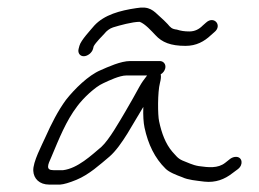

<svg xmlns="http://www.w3.org/2000/svg" viewBox="-20 -527 700 519"><path d="M231.5 -395 233.3 -402C238.2 -411.5 257.3 -430.9 262.2 -436C267.5 -443 276.6 -450.2 285.7 -453C303.2 -458.4 337.8 -468 357.6 -468C372.6 -462.5 389.6 -443 400.2 -432C417.9 -412.7 440.9 -403 481.6 -403C510.7 -403 532.1 -414.9 550.2 -432L559.3 -440C582 -458 558.6 -485.6 537.1 -466L528 -458C518.4 -448.2 506.9 -442 491.8 -442C478.4 -442 468.7 -443.6 458.1 -447C443.9 -448.6 440.9 -452.9 433.1 -462C426.8 -468.7 419.9 -475.3 412.3 -482C394.9 -497.8 384.7 -511.5 348.3 -505C304.2 -498.5 261.9 -487 235 -458C225.3 -446.2 198.6 -418.4 194.6 -403L192.5 -395C189.7 -384.4 195.7 -375 206.3 -375C216.8 -375 228.7 -384.4 231.5 -395ZM377.6 -323C368.9 -311.6 364.1 -305.5 356.5 -292C343.3 -268.5 336.4 -254.9 319.2 -226C302.8 -198.4 275.2 -149.3 254.1 -130C227.2 -107.4 190 -71.8 150.6 -67H124.6C103.6 -67 108.4 -80.1 119 -103C139.9 -152.5 158.3 -199.8 188.9 -240C204.7 -261.4 236.7 -292.1 259.1 -302C274.5 -309.2 303.1 -323 321.6 -323ZM411.9 -362H331.9C306.6 -362 272.3 -346.3 251.3 -337C219.2 -323.5 181.5 -286.6 158.3 -257C136.8 -227.9 118.6 -191.8 103.1 -157C93.8 -135.9 68.3 -88.7 70 -65C71.1 -44.3 86.3 -28 113.3 -28H142.3C152.5 -28.7 167.3 -33 186.7 -41C220.9 -55.1 249.8 -81.8 276.3 -104C309.9 -133.4 341.2 -196.2 367.4 -238C366.6 -214.7 367.7 -196 370.7 -182C380.3 -137 398.5 -99.4 427.6 -71C437.1 -61.4 457.2 -53.6 472.6 -48C488.1 -40.5 510.8 -38.8 532.4 -36C562.7 -32.7 587.3 -42.3 608.5 -59L623.3 -70C638.8 -82.2 634.9 -103 618 -103C612.7 -103 607.6 -101.3 602.7 -98L588.8 -87C568.9 -71.2 543 -74.5 517.4 -78C499.9 -80.8 487.3 -87.9 473.4 -93C459.5 -99.2 455.8 -106.4 445.7 -117C427.3 -138.6 416.8 -167.3 410.1 -199C406.2 -215.6 405.9 -278.3 412.3 -302.5C415 -312.8 415.7 -320.7 414.4 -326C420.8 -330 424.9 -335.3 426.6 -342C429.4 -352.6 422.4 -362 411.9 -362Z"/></svg>

Font: Just Breathe
Style: Obl5
Weight: 400
Foundry: Cannot Into Space Fonts
Version: Version 0.72